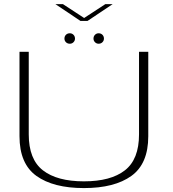

<svg xmlns="http://www.w3.org/2000/svg" viewBox="-20 -932 861 955"><path d="M397.5 3.5Q549.5 3.5 633.5 -57Q717.5 -117.5 717.5 -254.5V-674.5H671.5V-263.5Q671.5 -139.5 601.2 -84.8Q531 -30 397.5 -30Q264 -30 193.5 -84.8Q123 -139.5 123 -263.5V-674.5H77V-254.5Q77 -117.5 161.2 -57Q245.5 3.5 397.5 3.5ZM327.5 -714.5Q338 -714.5 345.5 -722Q353 -729.5 353 -740Q353 -751.5 345.5 -759Q338 -766.5 327.5 -766.5Q315.5 -766.5 308 -759Q300.5 -751.5 300.5 -740Q300.5 -729.5 308 -722Q315.5 -714.5 327.5 -714.5ZM470.5 -714.5Q482 -714.5 489.5 -722Q497 -729.5 497 -740Q497 -751.5 489.5 -759Q482 -766.5 470.5 -766.5Q460 -766.5 452.5 -759Q445 -751.5 445 -740Q445 -729.5 452.5 -722Q460 -714.5 470.5 -714.5ZM380 -828H415.5L540.5 -911.5H504L398.5 -842.5L293 -911.5H255.5Z"/></svg>

Font: Anybody Expanded ExtraLight
Style: Regular
Weight: 250
Width: 7
Version: Version 1.113;gftools[0.9.25]